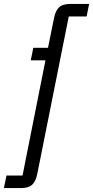

<svg xmlns="http://www.w3.org/2000/svg" viewBox="-88 -760 475 980"><path d="M102 129Q94 167 75.5 183.5Q57 200 19 200H-68L-55 136H27L144 -452H69L82 -516H157L188 -669Q196 -707 214.5 -723.5Q233 -740 271 -740H367L354 -676H263Z"/></svg>

Font: IBM Plex Sans Cond
Style: Italic
Weight: 400
Width: 3
Italic angle: -11°
Designer: Mike Abbink, Paul van der Laan, Pieter van Rosmalen
Foundry: Bold Monday
Version: Version 1.3